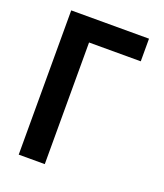

<svg xmlns="http://www.w3.org/2000/svg" viewBox="-133 -804 765 893"><g transform="rotate(20 250.0 -357.0)"><path d="M194 0V-602H450V-714H65V0Z"/></g></svg>

Font: Noto Sans Mono UI Condensed
Style: Bold
Weight: 700
Width: 3
Designer: Monotype Design team
Foundry: Monotype Imaging Inc.
Version: 1.000